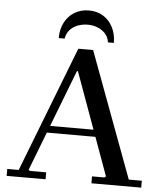

<svg xmlns="http://www.w3.org/2000/svg" viewBox="-58 -918 821 968"><g transform="rotate(5 352.5 -433.5)"><path d="M12 0V-35H70L316 -670H391L627 -35H693V0H441V-35H504L511 -41L324 -557H319L120 -41L126 -35H209V0ZM173 -235V-270H478V-235ZM462 -715Q459 -741 442.5 -759Q426 -777 402.5 -786Q379 -795 353 -795Q327 -795 303 -786Q279 -777 263 -759Q247 -741 243 -715H213Q213 -760 231 -794.5Q249 -829 281 -848Q313 -867 353 -867Q394 -867 425 -848Q456 -829 474 -794.5Q492 -760 492 -715Z"/></g></svg>

Font: Brygada 1918 Medium
Style: Regular
Weight: 500
Designer: Mateusz Machalski | Borys Kosmynka | Przemek Hoffer
Foundry: NIEPODLEGLA 2018
Version: Version 3.006